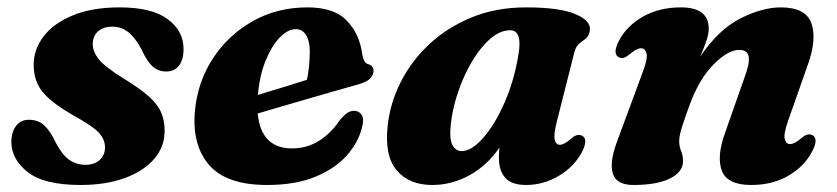

<svg xmlns="http://www.w3.org/2000/svg" viewBox="-20 -500 2324 533"><path d="M217 -42.5Q242 -42.5 256.8 -56Q271.5 -69.5 271.5 -90.5Q271.5 -112.5 255.2 -130.8Q239 -149 185 -179Q124 -213.5 98.8 -244.2Q73.5 -275 73.5 -320Q73.5 -363 101.2 -399.2Q129 -435.5 182.5 -457.5Q236 -479.5 312 -479.5Q401.5 -479.5 445.2 -447Q489 -414.5 489.5 -366Q490 -334.5 477 -318Q464 -301.5 441.5 -301.5Q420 -301.5 404.2 -315Q388.5 -328.5 372.5 -363.5Q356 -394.5 336.8 -410.2Q317.5 -426 291.5 -426Q267 -426 252.2 -413Q237.5 -400 237.5 -377.5Q237.5 -357 254 -335.8Q270.5 -314.5 324 -281.5Q369 -254 393.5 -232Q418 -210 427.5 -187.5Q437 -165 437 -136.5Q437 -92.5 408 -58.8Q379 -25 326.5 -5.8Q274 13.5 203.5 13.5Q102.5 13.5 57 -22.2Q11.5 -58 11.5 -106.5Q12 -134.5 25 -151Q38 -167.5 60 -167.5Q86 -167.5 103 -151.8Q120 -136 135 -103.5Q153.5 -69 173 -55.8Q192.5 -42.5 217 -42.5Z M985 -146.5Q975 -105 942.8 -68.5Q910.5 -32 855.2 -9.2Q800 13.5 721.5 13.5Q609 13.5 561 -41.5Q513 -96.5 521 -190.5Q528 -271 570.2 -336.5Q612.5 -402 680.8 -440.8Q749 -479.5 833.5 -479.5Q908 -479.5 943.2 -442.2Q978.5 -405 985.5 -350Q987 -339.5 991 -331.8Q995 -324 1001.5 -322Q1017 -318 1017 -303Q1017 -292.5 1008.2 -282.8Q999.5 -273 975.5 -266Q946.5 -258 897.2 -243.8Q848 -229.5 793.8 -213.8Q739.5 -198 695.5 -185Q704.5 -88 791 -88Q832 -88 865.8 -109.2Q899.5 -130.5 922.5 -165.5Q936 -181.5 944.8 -187Q953.5 -192.5 964 -192.5Q976.5 -192 984 -181.2Q991.5 -170.5 985 -146.5ZM801 -419Q779 -419 756.5 -395.8Q734 -372.5 717.2 -331.2Q700.5 -290 696 -236.5Q730 -246.5 766.8 -258Q803.5 -269.5 832 -278.5Q839.5 -312 840 -357Q840 -385 830 -402Q820 -419 801 -419Z M1526 -163.5Q1516.5 -126.5 1520 -112.2Q1523.5 -98 1534 -98Q1545.5 -98 1564 -114Q1574.5 -123 1581.5 -124.8Q1588.5 -126.5 1595.5 -123.5Q1614 -114 1595.5 -78Q1573.5 -36.5 1530.8 -11.5Q1488 13.5 1440.5 13.5Q1400 13.5 1382.5 -6.5Q1365 -26.5 1365 -62Q1365 -75.5 1366.5 -90.5Q1333 -41 1283.8 -13.8Q1234.5 13.5 1180 13.5Q1115.5 13.5 1081 -27.5Q1046.5 -68.5 1056.5 -153Q1063 -213.5 1092.2 -271.8Q1121.5 -330 1171.2 -376.8Q1221 -423.5 1288.8 -451.5Q1356.5 -479.5 1440.5 -479.5Q1533 -479.5 1577 -461Q1621 -442.5 1617.5 -416Q1615.5 -400.5 1606.8 -393.5Q1598 -386.5 1588.8 -379.5Q1579.5 -372.5 1575 -357ZM1231.5 -156Q1227 -113.5 1236.2 -97Q1245.5 -80.5 1261.5 -80.5Q1289 -80.5 1321.2 -117Q1353.5 -153.5 1380.5 -214.8Q1407.5 -276 1419.5 -350Q1430.5 -416 1396 -416Q1368.5 -416 1341.2 -392.5Q1314 -369 1291 -330.5Q1268 -292 1252.2 -246.2Q1236.5 -200.5 1231.5 -156Z M1698 -341Q1679.5 -350.5 1698 -386.5Q1720 -428.5 1765.2 -454Q1810.5 -479.5 1870 -479.5Q1947.5 -479.5 1947.5 -420.5Q1947.5 -404.5 1940.5 -385Q1933.5 -365.5 1923.5 -342.5Q1975 -418.5 2035.8 -449Q2096.5 -479.5 2147.5 -479.5Q2217 -479.5 2232.5 -435.2Q2248 -391 2222.5 -320L2167.5 -164Q2155 -128 2158.5 -114Q2162 -100 2173.5 -100Q2185 -100 2203.5 -115.5Q2214 -124.5 2221 -126.2Q2228 -128 2235 -125Q2253.5 -115.5 2234.5 -79.5Q2212.5 -37.5 2168.2 -12Q2124 13.5 2065.5 13.5Q1999.5 13.5 1984.2 -25.2Q1969 -64 1992 -129L2047.5 -287Q2062 -325.5 2058.2 -343.5Q2054.5 -361.5 2032 -361.5Q2001 -361.5 1961 -321.2Q1921 -281 1894.5 -209Q1880 -169.5 1872.8 -146.2Q1865.5 -123 1865.5 -108.5Q1865.5 -93 1870.8 -80.8Q1876 -68.5 1876 -52Q1876 -22.5 1839.8 -4.5Q1803.5 13.5 1738.5 13.5Q1691.5 13.5 1681.5 -17.5Q1671.5 -48.5 1692 -104.5L1765 -302Q1778.5 -337.5 1774.8 -351.8Q1771 -366 1759.5 -366Q1747.5 -366 1729.5 -350.5Q1718.5 -341.5 1711.5 -339.5Q1704.5 -337.5 1698 -341Z"/></svg>

Font: Fraunces 9pt S000
Style: Bold Italic
Weight: 700
Italic angle: -16°
Version: Version 1.000; ttfautohint (v1.8.3)